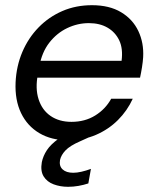

<svg xmlns="http://www.w3.org/2000/svg" viewBox="-20 -528 599 739"><path d="M242 12Q178 12 131.5 -15.5Q85 -43 61 -93Q37 -143 40 -211Q43 -274 66 -328Q89 -382 128.5 -422.5Q168 -463 220 -485.5Q272 -508 334 -508Q401 -508 446 -481Q491 -454 512.5 -408.5Q534 -363 531 -308Q530 -291 526.5 -269Q523 -247 519 -229H105L116 -294H448Q454 -341 439 -372.5Q424 -404 394 -421.5Q364 -439 322 -439Q279 -439 239 -420Q199 -401 170 -364Q141 -327 131 -271L126 -243Q115 -188 128.5 -146Q142 -104 175 -81.5Q208 -59 255 -59Q307 -59 346.5 -83.5Q386 -108 408 -148H491Q470 -102 434 -66Q398 -30 349.5 -9Q301 12 242 12ZM242 191Q212 191 186.5 181.5Q161 172 148 151Q135 130 141 96Q146 72 160.5 50Q175 28 204 7Q233 -14 279 -32L336 -55L350 -12L288 16Q249 33 232 51Q215 69 211 88Q207 111 221 124Q235 137 262 137Q276 137 293.5 133Q311 129 330 122L320 178Q302 184 282 187.5Q262 191 242 191Z"/></svg>

Font: DM Sans 28pt
Style: Italic
Weight: 400
Italic angle: -10°
Version: Version 4.004;gftools[0.9.30]